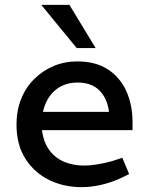

<svg xmlns="http://www.w3.org/2000/svg" viewBox="-20 -764 605 791"><path d="M316 7Q243 7 182.5 -22.5Q122 -52 85 -109.5Q48 -167 48 -251Q48 -308 67 -356Q86 -404 121 -438.5Q156 -473 201 -492Q246 -511 299 -511Q374 -511 424.5 -478Q475 -445 500.5 -388.5Q526 -332 526 -261V-228H153Q159 -179 182.5 -146.5Q206 -114 243 -98Q280 -82 325 -82Q353 -82 382 -87Q411 -92 441 -100L484 -114L512 -47L473 -28Q435 -11 394.5 -2Q354 7 316 7ZM157 -303H429Q422 -359 389.5 -391.5Q357 -424 299 -424Q263 -424 233.5 -409.5Q204 -395 184.5 -367.5Q165 -340 157 -303ZM296 -566 150 -744H266L374 -566Z"/></svg>

Font: REM Medium
Style: Regular
Weight: 400
Version: Version 1.005;gftools[0.9.28]